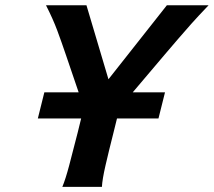

<svg xmlns="http://www.w3.org/2000/svg" viewBox="-20 -726 831 746"><path d="M158.7 -705.6H315.9L401.4 -418L628.4 -705.6H790.5Q751.5 -665 723.4 -633.5Q695.3 -602.1 671.4 -574Q647.5 -545.9 620.6 -514.6L444.8 -307.1L420.9 -210.4Q402.8 -139.2 390.1 -84Q377.4 -28.8 376 0H222.2Q234.4 -28.8 249 -84Q263.7 -139.2 281.7 -210.4L305.7 -308.1L235.4 -514.6Q219.2 -562.5 202.6 -607.2Q186 -651.9 158.7 -705.6ZM127 -265.6 152.3 -367.2H621.1L595.7 -265.6Z"/></svg>

Font: Andika
Style: Bold Italic
Weight: 700
Italic angle: -14°
Designer: Victor Gaultney, Annie Olsen, Julie Remington, Don Collingsworth, Eric Hays, Becca Hirsbrunner
Foundry: SIL International
Version: Version 6.101